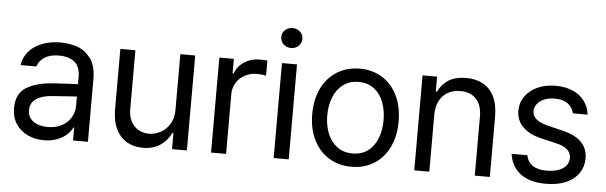

<svg xmlns="http://www.w3.org/2000/svg" viewBox="-48 -892 3371 1068"><g transform="rotate(5 1637.5 -358.0)"><path d="M306.6 -240.2C357.4 -244.1 385.7 -246.1 391.6 -246.1L390.6 -314.5L335 -312.5C279 -309.2 247.7 -307.3 241.2 -306.6C183.9 -302.7 136.4 -289.6 98.6 -267.1C60.9 -244.6 42 -205.7 42 -150.4C42 -117.2 50 -88.2 65.9 -63.5C81.9 -38.7 103.5 -19.9 130.9 -6.8C158.2 6.2 188.8 12.7 222.7 12.7C251.3 12.7 276.5 8.3 298.3 -0.5C320.1 -9.3 337.7 -20 351.1 -32.7C364.4 -45.4 374.3 -58.6 380.9 -72.3H384.8V0H467.8V-349.6C467.8 -401 456.9 -440.6 435.1 -468.3C413.2 -495.9 387.7 -514.3 358.4 -523.4C329.1 -532.6 299.2 -537.1 268.6 -537.1C230.1 -537.1 195.6 -531.1 165 -519C134.4 -507 109.9 -490.1 91.3 -468.3C72.8 -446.5 61.5 -421.2 57.6 -392.6H145.5C152 -414.1 165.5 -431.3 186 -444.3C206.5 -457.4 232.7 -463.9 264.6 -463.9C291.3 -463.9 313.6 -459.8 331.5 -451.7C349.4 -443.5 362.8 -431.5 371.6 -415.5C380.4 -399.6 384.8 -380.2 384.8 -357.4V-192.4C384.8 -169.6 378.9 -148.3 367.2 -128.4C355.5 -108.6 338.5 -92.6 316.4 -80.6C294.3 -68.5 267.9 -62.5 237.3 -62.5C215.8 -62.5 196.6 -65.8 179.7 -72.3C162.8 -78.8 149.6 -88.2 140.1 -100.6C130.7 -113 126 -128.3 126 -146.5C126 -174.5 136.9 -195.8 158.7 -210.4C180.5 -225.1 211.3 -233.7 251 -236.3Z M937.5 -530.3V-217.8C937.5 -187.2 930.7 -161 917 -139.2C903.3 -117.4 886.1 -101.1 865.2 -90.3C844.4 -79.6 823.2 -74.2 801.8 -74.2C779.6 -74.2 759.8 -79.4 742.2 -89.8C724.6 -100.3 710.9 -114.9 701.2 -133.8C691.4 -152.7 686.5 -174.5 686.5 -199.2V-530.3H602.5V-193.4C602.5 -149.7 609.9 -113 624.5 -83C639.2 -53.1 659.3 -30.6 685.1 -15.6C710.8 -0.7 740.6 6.8 774.4 6.8C812.8 6.8 845.2 -2.1 871.6 -20C897.9 -37.9 918 -61.2 931.6 -89.8H937.5V0H1020.5V-530.3Z M1155.3 -530.3V0H1239.3V-334C1239.3 -357.4 1245.1 -378.6 1256.8 -397.5C1268.6 -416.3 1284.5 -431.2 1304.7 -441.9C1324.9 -452.6 1347.3 -458 1372.1 -458C1381.8 -458 1391.9 -457.4 1402.3 -456.1C1412.8 -454.8 1419.6 -453.5 1422.9 -452.1V-537.1C1409.8 -538.4 1395.2 -539.1 1378.9 -539.1C1347.7 -539.1 1319.5 -530.9 1294.4 -514.6C1269.4 -498.4 1252 -476.6 1242.2 -449.2H1236.3V-530.3Z M1504.9 -530.3V0H1588.9V-530.3ZM1517.6 -625.5C1526.7 -620.6 1536.5 -618.2 1546.9 -618.2C1557.9 -618.2 1568 -620.6 1577.1 -625.5C1586.3 -630.4 1593.4 -637.2 1598.6 -646C1603.8 -654.8 1606.4 -664.1 1606.4 -673.8C1606.4 -684.2 1603.8 -693.7 1598.6 -702.1C1593.4 -710.6 1586.3 -717.3 1577.1 -722.2C1568 -727.1 1557.9 -729.5 1546.9 -729.5C1536.5 -729.5 1526.7 -727.1 1517.6 -722.2C1508.5 -717.3 1501.3 -710.6 1496.1 -702.1C1490.9 -693.7 1488.3 -684.2 1488.3 -673.8C1488.3 -664.1 1490.9 -654.8 1496.1 -646C1501.3 -637.2 1508.5 -630.4 1517.6 -625.5Z M1813 -23.4C1849.8 -0.7 1891.9 10.7 1939.5 10.7C1987 10.7 2029 -0.7 2065.4 -23.4C2101.9 -46.2 2130 -78.3 2149.9 -119.6C2169.8 -161 2179.7 -208.7 2179.7 -262.7C2179.7 -317.4 2169.8 -365.4 2149.9 -406.7C2130 -448.1 2101.9 -480.1 2065.4 -502.9C2029 -525.7 1987 -537.1 1939.5 -537.1C1891.9 -537.1 1849.8 -525.7 1813 -502.9C1776.2 -480.1 1747.7 -448.1 1727.5 -406.7C1707.4 -365.4 1697.3 -317.4 1697.3 -262.7C1697.3 -208.7 1707.4 -161 1727.5 -119.6C1747.7 -78.3 1776.2 -46.2 1813 -23.4ZM2026.4 -90.8C2002.9 -72.6 1974 -63.5 1939.5 -63.5C1904.9 -63.5 1875.8 -72.6 1852.1 -90.8C1828.3 -109 1810.5 -133.1 1798.8 -163.1C1787.1 -193 1781.2 -226.2 1781.2 -262.7C1781.2 -299.2 1787.1 -332.5 1798.8 -362.8C1810.5 -393.1 1828.3 -417.3 1852.1 -435.5C1875.8 -453.8 1904.9 -462.9 1939.5 -462.9C1974 -462.9 2002.9 -453.8 2026.4 -435.5C2049.8 -417.3 2067.2 -393.1 2078.6 -362.8C2090 -332.5 2095.7 -299.2 2095.7 -262.7C2095.7 -226.2 2090 -193 2078.6 -163.1C2067.2 -133.1 2049.8 -109 2026.4 -90.8Z M2374 0V-318.4C2374 -348.3 2379.7 -374.2 2391.1 -396C2402.5 -417.8 2418.3 -434.2 2438.5 -445.3C2458.7 -456.4 2481.8 -461.9 2507.8 -461.9C2533.2 -461.9 2554.9 -456.7 2572.8 -446.3C2590.7 -435.9 2604.3 -420.9 2613.8 -401.4C2623.2 -381.8 2627.9 -358.4 2627.9 -331.1V0H2711.9V-336.9C2711.9 -381.2 2704.6 -418.3 2689.9 -448.2C2675.3 -478.2 2654.6 -500.5 2627.9 -515.1C2601.2 -529.8 2569.7 -537.1 2533.2 -537.1C2494.1 -537.1 2461.9 -529.3 2436.5 -513.7C2411.1 -498 2391.6 -475.9 2377.9 -447.3H2371.1V-530.3H2290V0Z M3106 -446.8C3123.9 -434.1 3135.7 -416 3141.6 -392.6H3223.6C3220.4 -421.2 3210.6 -446.5 3194.3 -468.3C3178.1 -490.1 3156.2 -507 3128.9 -519C3101.6 -531.1 3070 -537.1 3034.2 -537.1C2995.8 -537.1 2961.8 -530.4 2932.1 -517.1C2902.5 -503.7 2879.4 -485.2 2862.8 -461.4C2846.2 -437.7 2837.9 -410.8 2837.9 -380.9C2837.9 -345.7 2849.9 -315.9 2874 -291.5C2898.1 -267.1 2933.3 -249.3 2979.5 -238.3L3059.6 -219.7C3089.5 -213.2 3111.5 -203.6 3125.5 -190.9C3139.5 -178.2 3146.5 -162.4 3146.5 -143.6C3146.5 -127.3 3141.4 -113 3131.3 -100.6C3121.3 -88.2 3106.9 -78.8 3088.4 -72.3C3069.8 -65.8 3048.2 -62.5 3023.4 -62.5C2990.2 -62.5 2964.2 -68.8 2945.3 -81.5C2926.4 -94.2 2914.4 -113.3 2909.2 -138.7H2821.3C2825.8 -106.8 2836.8 -79.6 2854 -57.1C2871.3 -34.7 2894.2 -17.7 2922.9 -6.3C2951.5 5 2985.7 10.7 3025.4 10.7C3069 10.7 3106.4 3.9 3137.7 -9.8C3168.9 -23.4 3192.7 -42.3 3209 -66.4C3225.3 -90.5 3233.4 -117.8 3233.4 -148.4C3233.4 -185.5 3221.7 -216 3198.2 -239.7C3174.8 -263.5 3139.3 -280.9 3091.8 -292L3012.7 -311.5C2982.1 -318.7 2959.3 -328.5 2944.3 -340.8C2929.4 -353.2 2921.9 -368.2 2921.9 -385.7C2921.9 -400.7 2926.8 -414.4 2936.5 -426.8C2946.3 -439.1 2959.6 -448.7 2976.6 -455.6C2993.5 -462.4 3012.7 -465.8 3034.2 -465.8C3064.1 -465.8 3088.1 -459.5 3106 -446.8Z"/></g></svg>

Font: Pretendard Variable
Style: Regular
Weight: 400
Designer: Base glyphs from Inter by Rasmus Andersson; Hangeul glyphs from Noto Sans CJK(Source Han Sans) by Jang Soo-young and Kan
Foundry: Kil Hyung-jin
Version: Version 1.309;Glyphs 3.2 (3225)